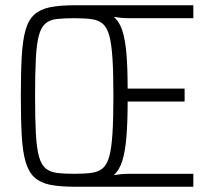

<svg xmlns="http://www.w3.org/2000/svg" viewBox="-20 -708 792 728"><path d="M261 0Q206 0 169.5 -7.5Q133 -15 111 -35Q89 -55 77.5 -93Q66 -131 62.5 -192.5Q59 -254 59 -344Q59 -434 62.5 -495Q66 -556 77 -594.5Q88 -633 110.5 -653Q133 -673 169.5 -680.5Q206 -688 261 -688H713V-639H470Q453 -639 438 -640.5Q423 -642 411 -644Q433 -626 444 -591.5Q455 -557 459.5 -503Q464 -449 464 -372H680V-323H464Q464 -247 459.5 -191Q455 -135 444 -99Q433 -63 411 -44Q424 -46 438.5 -47.5Q453 -49 470 -49H713V0ZM261 -49Q300 -49 326.5 -52.5Q353 -56 369.5 -70Q386 -84 394.5 -115.5Q403 -147 406.5 -202.5Q410 -258 410 -344Q410 -431 406.5 -486Q403 -541 394.5 -572.5Q386 -604 369.5 -618Q353 -632 326.5 -635.5Q300 -639 261 -639Q222 -639 195.5 -636Q169 -633 152.5 -619Q136 -605 127.5 -574Q119 -543 116 -487Q113 -431 113 -344Q113 -258 116 -202.5Q119 -147 127.5 -115.5Q136 -84 152.5 -70Q169 -56 195.5 -52.5Q222 -49 261 -49Z"/></svg>

Font: Saira Condensed Light
Style: Regular
Weight: 300
Width: 3
Designer: Hector Gatti with collaboration of the Omnibus-Type team
Foundry: Omnibus-Type
Version: Version 1.101